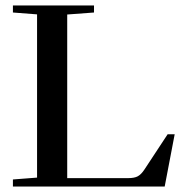

<svg xmlns="http://www.w3.org/2000/svg" viewBox="-20 -683 684 703"><path d="M27.3 0V-25.9L115.7 -32.7V-630.4L27.3 -637.2V-663.1H324.2V-637.2L226.1 -629.9V-30.8H449.2Q472.2 -30.8 484.6 -37.6Q497.1 -44.4 509.3 -63L593.8 -191.4H619.6L583 0Z"/></svg>

Font: Elstob 14pt Medium
Style: Regular
Weight: 500
Designer: Peter S. Baker
Version: Version 1.015